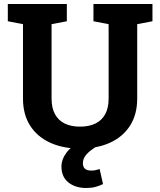

<svg xmlns="http://www.w3.org/2000/svg" viewBox="-20 -731 799 958"><path d="M378.9 10.3Q294.4 10.3 230.2 -19Q166 -48.3 130.4 -104Q94.7 -159.7 94.7 -239.3V-610.4L19 -625V-710.9H313.5V-625L237.3 -610.4V-239.3Q237.3 -192.4 254.4 -161.1Q271.5 -129.9 303.2 -114.5Q335 -99.1 378.9 -99.1Q423.8 -99.1 455.8 -114.5Q487.8 -129.9 504.9 -161.1Q522 -192.4 522 -239.3V-610.4L446.3 -625V-710.9H740.7V-625L664.6 -610.4V-239.3Q664.6 -159.7 628.7 -103.8Q592.8 -47.9 528.6 -18.8Q464.4 10.3 378.9 10.3ZM410.6 207Q355.5 207 321 179Q286.6 150.9 286.6 100.6Q286.6 64 312.7 29.1Q338.9 -5.9 400.4 -29.3L461.4 0Q425.8 22 409.7 41.5Q393.6 61 393.6 83Q393.6 101.6 403.8 110.8Q414.1 120.1 436 120.1Q447.8 120.1 457.5 117.9Q467.3 115.7 477.1 112.3L494.1 187.5Q477.1 195.8 457 201.4Q437 207 410.6 207Z"/></svg>

Font: Robotiche
Style: Bold
Weight: 700
Designer: Google
Version: Version 2.001